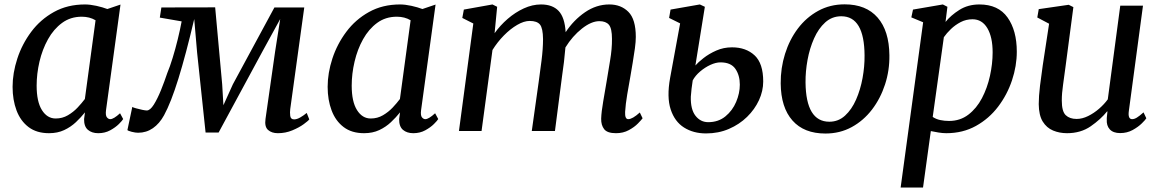

<svg xmlns="http://www.w3.org/2000/svg" viewBox="-20 -588 5212 862"><path d="M456 -93.5Q453 -70 459.8 -61.5Q466.5 -53 475 -53Q490 -53 519 -79.5L533 -53.5Q529 -46.5 513.8 -31.2Q498.5 -16 474.8 -3Q451 10 421 10Q392.5 10 374.8 -5Q357 -20 357.5 -53.5L361.5 -83.5Q343.5 -61 320.8 -39.5Q298 -18 268.2 -4Q238.5 10 200 10Q144.5 10 108.2 -17.5Q72 -45 54.2 -92.2Q36.5 -139.5 36.5 -198Q36.5 -260 57.8 -325Q79 -390 120.2 -445.2Q161.5 -500.5 222.2 -534.2Q283 -568 361.5 -568Q384.5 -568 412.8 -561.8Q441 -555.5 462 -547.5L521 -567.5ZM409 -497Q382.5 -513 347 -513Q296.5 -513 258.8 -485.2Q221 -457.5 195.5 -411.8Q170 -366 157.2 -311.2Q144.5 -256.5 144.5 -203.5Q144.5 -131.5 168.2 -93.8Q192 -56 230 -56Q260 -56 284.8 -70.5Q309.5 -85 328.5 -105.2Q347.5 -125.5 361 -143.5Z M1227.5 10Q1200 10 1183.5 -4.5Q1167 -19 1172 -54L1215 -355.5L1238 -502.5L1158 -356.5L961.5 7H903L865 -351.5L852 -502.5Q814.5 -343 781 -235Q747.5 -127 716.5 -70.5Q696 -33 666.5 -12.5Q637 8 600 8Q588 8 571.5 3.8Q555 -0.5 552 -4L574 -108Q577 -105.5 590.5 -101.8Q604 -98 618.2 -95Q632.5 -92 639 -92Q654 -92 670.5 -118.2Q687 -144.5 702.8 -183.5Q718.5 -222.5 731 -260Q743 -288.5 755.2 -328.5Q767.5 -368.5 778 -411.5Q788.5 -454.5 795.5 -492L697.5 -509L704.5 -554.5L946 -555L977.5 -209.5L983 -115.5L1025.5 -209.5L1212 -554.5H1346L1283 -98Q1281 -83.5 1283 -67.8Q1285 -52 1300.5 -52Q1313 -52 1328.5 -61Q1344 -70 1357 -81L1368.5 -52Q1364 -45.5 1343.5 -30.5Q1323 -15.5 1292.5 -2.8Q1262 10 1227.5 10Z M1870.5 -93.5Q1867.5 -70 1874.2 -61.5Q1881 -53 1889.5 -53Q1904.5 -53 1933.5 -79.5L1947.5 -53.5Q1943.5 -46.5 1928.2 -31.2Q1913 -16 1889.2 -3Q1865.5 10 1835.5 10Q1807 10 1789.2 -5Q1771.5 -20 1772 -53.5L1776 -83.5Q1758 -61 1735.2 -39.5Q1712.5 -18 1682.8 -4Q1653 10 1614.5 10Q1559 10 1522.8 -17.5Q1486.5 -45 1468.8 -92.2Q1451 -139.5 1451 -198Q1451 -260 1472.2 -325Q1493.5 -390 1534.8 -445.2Q1576 -500.5 1636.8 -534.2Q1697.5 -568 1776 -568Q1799 -568 1827.2 -561.8Q1855.5 -555.5 1876.5 -547.5L1935.5 -567.5ZM1823.5 -497Q1797 -513 1761.5 -513Q1711 -513 1673.2 -485.2Q1635.5 -457.5 1610 -411.8Q1584.5 -366 1571.8 -311.2Q1559 -256.5 1559 -203.5Q1559 -131.5 1582.8 -93.8Q1606.5 -56 1644.5 -56Q1674.5 -56 1699.2 -70.5Q1724 -85 1743 -105.2Q1762 -125.5 1775.5 -143.5Z M2212 -557.5 2200.5 -439Q2225.5 -474 2259.2 -503.2Q2293 -532.5 2331.5 -550.2Q2370 -568 2409 -568Q2460.5 -568 2488 -539Q2515.5 -510 2519.5 -443.5Q2555.5 -498 2606.5 -533Q2657.5 -568 2715.5 -568Q2768 -568 2801.2 -534.8Q2834.5 -501.5 2834.5 -422Q2834.5 -401.5 2830.5 -371.2Q2826.5 -341 2820.8 -308Q2815 -275 2810.5 -247Q2803.5 -209 2796 -164.2Q2788.5 -119.5 2786.5 -85.5Q2785 -53 2800.5 -53Q2819.5 -53 2852.5 -83L2865 -57Q2860 -50 2844.2 -33.8Q2828.5 -17.5 2803.2 -3.8Q2778 10 2745.5 10Q2706.5 10 2692.5 -8Q2678.5 -26 2679 -55Q2680 -86 2688.2 -133Q2696.5 -180 2703.5 -222.5Q2710 -263.5 2719 -316.2Q2728 -369 2727.5 -413.5Q2727.5 -460.5 2713.8 -476.8Q2700 -493 2671 -493Q2635 -493 2592.5 -459.5Q2550 -426 2518.5 -375Q2516 -344 2512 -310Q2508 -276 2503.5 -247L2471.5 0H2367.5L2398.5 -220.5Q2404.5 -262.5 2411.2 -315.8Q2418 -369 2418 -412.5Q2417.5 -461.5 2404.2 -477.8Q2391 -494 2358 -494Q2332.5 -494 2302 -476.2Q2271.5 -458.5 2242.2 -428.8Q2213 -399 2191 -363.5L2142 0H2040.5L2105 -482.5L2055.5 -507.5L2062.5 -545L2191 -568Z M3150 11Q3093 11 3051 -15.5Q3009 -42 2991 -97Q2973 -152 2988.5 -238L3033.5 -483L2984 -507.5L2990.5 -545L3122 -568L3144.5 -557.5L3102 -294Q3114 -308 3138.5 -327.2Q3163 -346.5 3195.8 -361Q3228.5 -375.5 3266.5 -375.5Q3329 -375.5 3367.8 -339.5Q3406.5 -303.5 3406.5 -222Q3406.5 -179.5 3387.5 -138.2Q3368.5 -97 3334 -63.2Q3299.5 -29.5 3252.5 -9.2Q3205.5 11 3150 11ZM3159.5 -39.5Q3205 -39.5 3236.8 -65.5Q3268.5 -91.5 3285 -130.5Q3301.5 -169.5 3301.5 -208Q3301.5 -250 3281.5 -279Q3261.5 -308 3214.5 -308Q3194 -308 3169.5 -296.8Q3145 -285.5 3123.2 -267Q3101.5 -248.5 3090 -227Q3087 -208 3084.8 -189.5Q3082.5 -171 3081.5 -154Q3080 -97 3102.5 -68.2Q3125 -39.5 3159.5 -39.5Z M3772 -568.5Q3868.5 -568.5 3920.2 -509Q3972 -449.5 3973 -340Q3974 -272 3953.5 -209Q3933 -146 3895 -96.2Q3857 -46.5 3804 -17.5Q3751 11.5 3686 11.5Q3589.5 11.5 3537.8 -47Q3486 -105.5 3485 -213.5Q3484.5 -282.5 3504.5 -346.2Q3524.5 -410 3562.2 -460Q3600 -510 3653.2 -539.2Q3706.5 -568.5 3772 -568.5ZM3757 -515Q3715.5 -515 3685 -487.5Q3654.5 -460 3634.8 -415.5Q3615 -371 3605.5 -319Q3596 -267 3596.5 -217.5Q3598.5 -41.5 3703.5 -41.5Q3744 -41.5 3774 -69Q3804 -96.5 3823.5 -141Q3843 -185.5 3852.5 -237.5Q3862 -289.5 3861.5 -339Q3860.5 -515 3757 -515Z M4023.5 254 4124.5 -488 4071.5 -510 4079 -545 4213 -568 4233.5 -557.5 4225 -489.5Q4248.5 -519 4287.2 -543.5Q4326 -568 4377 -568Q4462 -568 4503.5 -509.5Q4545 -451 4545 -356Q4545 -292 4523.5 -227.5Q4502 -163 4461.2 -109.2Q4420.5 -55.5 4361.8 -22.8Q4303 10 4228.5 10Q4212 10 4193.8 7Q4175.5 4 4159 0.5L4124 254ZM4167.5 -63Q4182.5 -53 4201.2 -49Q4220 -45 4241 -45Q4290.5 -45 4327.5 -73.2Q4364.5 -101.5 4388.5 -147.2Q4412.5 -193 4424.5 -247.2Q4436.5 -301.5 4436.5 -353Q4436.5 -421.5 4412.8 -461.5Q4389 -501.5 4346 -501.5Q4317.5 -501.5 4293 -488.8Q4268.5 -476 4249.2 -457.5Q4230 -439 4217.5 -421Z M4770.5 10Q4736.5 10 4707.8 -2Q4679 -14 4661.5 -42.2Q4644 -70.5 4643.5 -120.5Q4643.5 -155 4649.2 -202.8Q4655 -250.5 4661.5 -294.5L4690 -481.5L4637 -509.5L4643.5 -547L4778 -566.5L4799 -556L4764 -290.5Q4758.5 -247 4752.8 -208.2Q4747 -169.5 4747 -136.5Q4747 -87.5 4764.8 -70.8Q4782.5 -54 4813.5 -54Q4839 -54 4865.2 -67Q4891.5 -80 4914.5 -100Q4937.5 -120 4953.5 -142L5009.5 -562.5H5111.5L5048 -89.5Q5043 -53 5063 -53Q5072.5 -53 5084 -60Q5095.5 -67 5114 -83.5L5126.5 -57Q5122.5 -50 5106.2 -34Q5090 -18 5065 -4.2Q5040 9.5 5009 9.5Q4978 9.5 4962.5 -7.2Q4947 -24 4949 -52.5Q4948.5 -56 4949.8 -66.8Q4951 -77.5 4952 -87L4950.5 -88Q4921.5 -52 4876.8 -21Q4832 10 4770.5 10Z"/></svg>

Font: Merriweather
Style: Italic
Weight: 400
Italic angle: -7.8°
Designer: Eben Sorkin
Foundry: Eben Sorkin
Version: Version 2.100